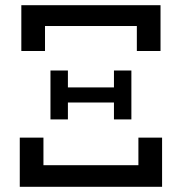

<svg xmlns="http://www.w3.org/2000/svg" viewBox="-20 -718 699 738"><path d="M56 -189H147V-83H512V-189H603V0H56ZM62 -698H597V-522H506V-618H153V-522H62ZM174 -447H241V-382H418V-447H485V-259H418V-324H241V-259H174Z"/></svg>

Font: IBM Plex Serif Medm
Style: Regular
Weight: 500
Designer: Mike Abbink, Paul van der Laan, Pieter van Rosmalen
Foundry: Bold Monday
Version: Version 3.001